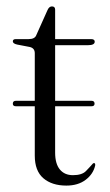

<svg xmlns="http://www.w3.org/2000/svg" viewBox="-20 -570 342 599"><path d="M20 -246.5Q20 -255.5 29.5 -255.5H88.5V-404Q88.5 -420 72.5 -423.5L33.5 -431Q20 -434 20 -441Q20 -448 29.5 -448H69.5Q89 -448 93.5 -461L128 -538Q133 -550 142 -550Q152 -550 152 -540V-448H264Q275.5 -448 275.5 -440Q275.5 -429 254.5 -429H152V-255.5H265.5Q275 -255.5 275 -246.5Q275 -238.5 265.5 -238.5H152V-94Q152 -59 166.8 -41.2Q181.5 -23.5 207.5 -23.5Q235.5 -23.5 248 -36.2Q260.5 -49 270.5 -60.5Q278 -63.5 277 -54Q271 -27 247.2 -9Q223.5 9 187 9Q142 9 115.2 -14Q88.5 -37 88.5 -84.5V-238.5H29.5Q20 -238.5 20 -246.5Z"/></svg>

Font: Fraunces 72pt Light
Style: Regular
Weight: 300
Version: Version 1.000;[0bf87f6ff]